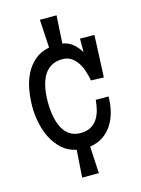

<svg xmlns="http://www.w3.org/2000/svg" viewBox="-114 -792 646 880"><g transform="rotate(-15 208.5 -351.5)"><path d="M236.3 -104.5 243.2 23.4H164.1L172.9 -106.4Q132.8 -114.7 105.2 -140.1Q77.6 -165.5 60.3 -199.7Q43 -233.9 35.2 -273.2Q27.3 -312.5 27.3 -348.6Q27.3 -388.2 34.2 -428Q41 -467.8 57.6 -501.5Q74.2 -535.2 102.1 -559.3Q129.9 -583.5 171.9 -591.8L164.1 -725.6H243.2L235.4 -593.8Q263.2 -589.4 283.2 -573Q303.2 -556.6 319.3 -530.3V-594.7L387.7 -593.8L378.9 -394.5L318.4 -396.5Q314.5 -417 307.6 -439.5Q300.8 -461.9 288.8 -481Q276.9 -500 259.3 -512.2Q241.7 -524.4 216.8 -524.4Q191.9 -524.4 173.8 -516.6Q155.8 -508.8 143.1 -495.6Q130.4 -482.4 122.3 -465.1Q114.3 -447.8 109.6 -428.5Q105 -409.2 103.3 -389.4Q101.6 -369.6 101.6 -351.6Q101.6 -334.5 103.3 -314.9Q105 -295.4 109.1 -275.9Q113.3 -256.3 121.1 -238.3Q128.9 -220.2 140.9 -206.3Q152.8 -192.4 170.2 -184.1Q187.5 -175.8 210.9 -175.8Q239.7 -175.8 259.3 -186.8Q278.8 -197.8 290.8 -216.1Q302.7 -234.4 308.6 -257.3Q314.5 -280.3 316.4 -304.7H377Q377 -268.1 368.7 -234.4Q360.4 -200.7 343.3 -173.6Q326.2 -146.5 299.6 -128.2Q272.9 -109.9 236.3 -104.5Z"/></g></svg>

Font: Maiden Orange
Style: Regular
Weight: 400
Designer: Astigmatic (AOETI)
Foundry: Astigmatic (AOETI)
Version: Version 1.001